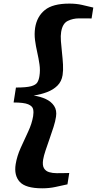

<svg xmlns="http://www.w3.org/2000/svg" viewBox="-20 -880 538 1066"><path d="M214.5 165.5Q122.5 165.5 89.8 129.8Q57 94 67 31.5Q74.5 -14 95 -59.2Q115.5 -104.5 136.2 -148.8Q157 -193 164 -235Q167.5 -256.5 164 -273.5Q160.5 -290.5 136.8 -300.8Q113 -311 55.5 -311L68.5 -394Q126 -394 152.5 -401.2Q179 -408.5 187.5 -422.8Q196 -437 199 -458Q204 -489.5 199.2 -522.5Q194.5 -555.5 186.8 -589.2Q179 -623 174.5 -657Q170 -691 175 -725.5Q185 -788.5 229 -824.2Q273 -860 365 -860Q403.5 -860 435.2 -852.8Q467 -845.5 498 -838L488.5 -777.5Q474 -778 453.8 -778Q433.5 -778 419 -778Q385 -778 356 -763.8Q327 -749.5 319.5 -702.5Q316 -682 318.2 -651.8Q320.5 -621.5 324.2 -587.5Q328 -553.5 329.8 -521Q331.5 -488.5 327.5 -463Q322 -427.5 298.8 -404.5Q275.5 -381.5 241 -368.5Q206.5 -355.5 167 -349.5Q204.5 -344 234.5 -330Q264.5 -316 280.5 -291.8Q296.5 -267.5 291 -232Q287.5 -207 277.2 -174.8Q267 -142.5 255 -108.8Q243 -75 233 -45Q223 -15 219.5 6Q214.5 37.5 224 53.8Q233.5 70 252.8 75.8Q272 81.5 294.5 81.5Q309.5 81.5 329.8 81.2Q350 81 364.5 80.5L354.5 143.5Q321 151 287 158.2Q253 165.5 214.5 165.5Z"/></svg>

Font: Merriweather Black
Style: Italic
Weight: 900
Italic angle: -7.8°
Designer: Eben Sorkin
Foundry: Eben Sorkin
Version: Version 2.200;gftools[0.9.31]